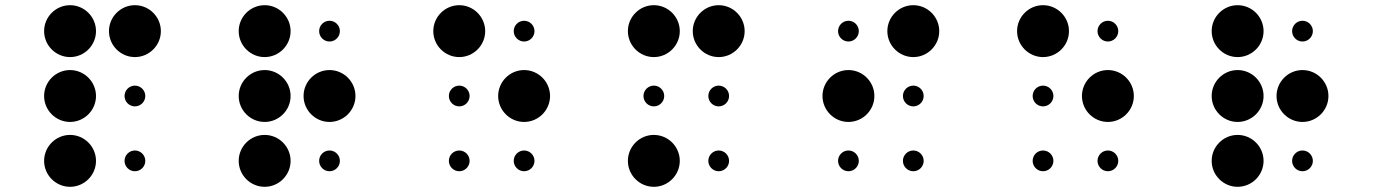

<svg xmlns="http://www.w3.org/2000/svg" viewBox="-20 -670 5290 740"><path d="M150 -550C150 -495 195 -450 250 -450C305 -450 350 -495 350 -550C350 -605 305 -650 250 -650C195 -650 150 -605 150 -550ZM150 -300C150 -245 195 -200 250 -200C305 -200 350 -245 350 -300C350 -355 305 -400 250 -400C195 -400 150 -355 150 -300ZM150 -50C150 5 195 50 250 50C305 50 350 5 350 -50C350 -105 305 -150 250 -150C195 -150 150 -105 150 -50ZM400 -550C400 -495 445 -450 500 -450C555 -450 600 -495 600 -550C600 -605 555 -650 500 -650C445 -650 400 -605 400 -550ZM460 -300C460 -278 478 -260 500 -260C522 -260 540 -278 540 -300C540 -322 522 -340 500 -340C478 -340 460 -322 460 -300ZM460 -50C460 -28 478 -10 500 -10C522 -10 540 -28 540 -50C540 -72 522 -90 500 -90C478 -90 460 -72 460 -50Z M900 -550C900 -495 945 -450 1000 -450C1055 -450 1100 -495 1100 -550C1100 -605 1055 -650 1000 -650C945 -650 900 -605 900 -550ZM900 -300C900 -245 945 -200 1000 -200C1055 -200 1100 -245 1100 -300C1100 -355 1055 -400 1000 -400C945 -400 900 -355 900 -300ZM900 -50C900 5 945 50 1000 50C1055 50 1100 5 1100 -50C1100 -105 1055 -150 1000 -150C945 -150 900 -105 900 -50ZM1210 -550C1210 -528 1228 -510 1250 -510C1272 -510 1290 -528 1290 -550C1290 -572 1272 -590 1250 -590C1228 -590 1210 -572 1210 -550ZM1150 -300C1150 -245 1195 -200 1250 -200C1305 -200 1350 -245 1350 -300C1350 -355 1305 -400 1250 -400C1195 -400 1150 -355 1150 -300ZM1210 -50C1210 -28 1228 -10 1250 -10C1272 -10 1290 -28 1290 -50C1290 -72 1272 -90 1250 -90C1228 -90 1210 -72 1210 -50Z M1650 -550C1650 -495 1695 -450 1750 -450C1805 -450 1850 -495 1850 -550C1850 -605 1805 -650 1750 -650C1695 -650 1650 -605 1650 -550ZM1710 -300C1710 -278 1728 -260 1750 -260C1772 -260 1790 -278 1790 -300C1790 -322 1772 -340 1750 -340C1728 -340 1710 -322 1710 -300ZM1710 -50C1710 -28 1728 -10 1750 -10C1772 -10 1790 -28 1790 -50C1790 -72 1772 -90 1750 -90C1728 -90 1710 -72 1710 -50ZM1960 -550C1960 -528 1978 -510 2000 -510C2022 -510 2040 -528 2040 -550C2040 -572 2022 -590 2000 -590C1978 -590 1960 -572 1960 -550ZM1900 -300C1900 -245 1945 -200 2000 -200C2055 -200 2100 -245 2100 -300C2100 -355 2055 -400 2000 -400C1945 -400 1900 -355 1900 -300ZM1960 -50C1960 -28 1978 -10 2000 -10C2022 -10 2040 -28 2040 -50C2040 -72 2022 -90 2000 -90C1978 -90 1960 -72 1960 -50Z M2400 -550C2400 -495 2445 -450 2500 -450C2555 -450 2600 -495 2600 -550C2600 -605 2555 -650 2500 -650C2445 -650 2400 -605 2400 -550ZM2460 -300C2460 -278 2478 -260 2500 -260C2522 -260 2540 -278 2540 -300C2540 -322 2522 -340 2500 -340C2478 -340 2460 -322 2460 -300ZM2400 -50C2400 5 2445 50 2500 50C2555 50 2600 5 2600 -50C2600 -105 2555 -150 2500 -150C2445 -150 2400 -105 2400 -50ZM2650 -550C2650 -495 2695 -450 2750 -450C2805 -450 2850 -495 2850 -550C2850 -605 2805 -650 2750 -650C2695 -650 2650 -605 2650 -550ZM2710 -300C2710 -278 2728 -260 2750 -260C2772 -260 2790 -278 2790 -300C2790 -322 2772 -340 2750 -340C2728 -340 2710 -322 2710 -300ZM2710 -50C2710 -28 2728 -10 2750 -10C2772 -10 2790 -28 2790 -50C2790 -72 2772 -90 2750 -90C2728 -90 2710 -72 2710 -50Z M3210 -550C3210 -528 3228 -510 3250 -510C3272 -510 3290 -528 3290 -550C3290 -572 3272 -590 3250 -590C3228 -590 3210 -572 3210 -550ZM3150 -300C3150 -245 3195 -200 3250 -200C3305 -200 3350 -245 3350 -300C3350 -355 3305 -400 3250 -400C3195 -400 3150 -355 3150 -300ZM3210 -50C3210 -28 3228 -10 3250 -10C3272 -10 3290 -28 3290 -50C3290 -72 3272 -90 3250 -90C3228 -90 3210 -72 3210 -50ZM3400 -550C3400 -495 3445 -450 3500 -450C3555 -450 3600 -495 3600 -550C3600 -605 3555 -650 3500 -650C3445 -650 3400 -605 3400 -550ZM3460 -300C3460 -278 3478 -260 3500 -260C3522 -260 3540 -278 3540 -300C3540 -322 3522 -340 3500 -340C3478 -340 3460 -322 3460 -300ZM3460 -50C3460 -28 3478 -10 3500 -10C3522 -10 3540 -28 3540 -50C3540 -72 3522 -90 3500 -90C3478 -90 3460 -72 3460 -50Z M3900 -550C3900 -495 3945 -450 4000 -450C4055 -450 4100 -495 4100 -550C4100 -605 4055 -650 4000 -650C3945 -650 3900 -605 3900 -550ZM3960 -300C3960 -278 3978 -260 4000 -260C4022 -260 4040 -278 4040 -300C4040 -322 4022 -340 4000 -340C3978 -340 3960 -322 3960 -300ZM3960 -50C3960 -28 3978 -10 4000 -10C4022 -10 4040 -28 4040 -50C4040 -72 4022 -90 4000 -90C3978 -90 3960 -72 3960 -50ZM4210 -550C4210 -528 4228 -510 4250 -510C4272 -510 4290 -528 4290 -550C4290 -572 4272 -590 4250 -590C4228 -590 4210 -572 4210 -550ZM4150 -300C4150 -245 4195 -200 4250 -200C4305 -200 4350 -245 4350 -300C4350 -355 4305 -400 4250 -400C4195 -400 4150 -355 4150 -300ZM4210 -50C4210 -28 4228 -10 4250 -10C4272 -10 4290 -28 4290 -50C4290 -72 4272 -90 4250 -90C4228 -90 4210 -72 4210 -50Z M4650 -550C4650 -495 4695 -450 4750 -450C4805 -450 4850 -495 4850 -550C4850 -605 4805 -650 4750 -650C4695 -650 4650 -605 4650 -550ZM4650 -300C4650 -245 4695 -200 4750 -200C4805 -200 4850 -245 4850 -300C4850 -355 4805 -400 4750 -400C4695 -400 4650 -355 4650 -300ZM4650 -50C4650 5 4695 50 4750 50C4805 50 4850 5 4850 -50C4850 -105 4805 -150 4750 -150C4695 -150 4650 -105 4650 -50ZM4960 -550C4960 -528 4978 -510 5000 -510C5022 -510 5040 -528 5040 -550C5040 -572 5022 -590 5000 -590C4978 -590 4960 -572 4960 -550ZM4900 -300C4900 -245 4945 -200 5000 -200C5055 -200 5100 -245 5100 -300C5100 -355 5055 -400 5000 -400C4945 -400 4900 -355 4900 -300ZM4960 -50C4960 -28 4978 -10 5000 -10C5022 -10 5040 -28 5040 -50C5040 -72 5022 -90 5000 -90C4978 -90 4960 -72 4960 -50Z"/></svg>

Font: APH Braille Shadows
Style: Regular
Weight: 400
Designer: M R Gray
Version: Version 1.1